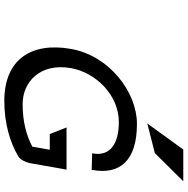

<svg xmlns="http://www.w3.org/2000/svg" viewBox="-10 -830 851 870"><g transform="rotate(90 415.0 -394.5)"><path d="M673 -671 801 -800H657L539 -637ZM557 -271 587 -195H658L644 -116C594 -89 529 -72 451 -72C352 -72 264 -150 288 -290C307 -401 408 -508 533 -508C630 -508 688 -469 675 -392L674 -387L750 -385V-390C771 -511 710 -590 541 -590C396 -590 231 -464 201 -290C170 -113 247 11 437 11C541 11 627 -16 689 -53C710 -65 719 -106 719 -106V-107L748 -271Z"/></g></svg>

Font: Charger Monospace
Style: Regular
Weight: 400
Designer: Jasper
Foundry: Cannot Into Space Fonts
Version: Version 0.980